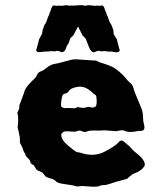

<svg xmlns="http://www.w3.org/2000/svg" viewBox="-20 -710 627 739"><path d="M54.2 -299.3Q54.2 -303.7 55.2 -306.2L70.8 -348.1Q71.8 -349.1 72.8 -354Q75.7 -370.1 99.1 -394L117.2 -412.1Q119.1 -414.1 123 -422.9Q127 -431.6 136.7 -435.1Q147 -438.5 161.1 -450.2Q175.8 -461.9 189.9 -463.9Q204.1 -465.8 230 -473.6Q255.9 -481.4 270 -481.9L313 -479Q349.1 -477.1 350.1 -476.6Q366.2 -468.3 380.4 -464.8Q393.6 -460.9 407.2 -455.1Q420.9 -449.2 438.5 -434.6Q456.1 -419.9 462.4 -411.1Q472.2 -397.9 481 -391.1Q489.7 -384.8 493.2 -372.6Q496.1 -360.4 504.9 -339.8Q513.7 -319.3 515.6 -314Q517.1 -309.1 523.4 -294.9Q529.8 -280.8 530.3 -262.2Q531.2 -243.7 532.2 -240.2Q533.2 -236.8 533.7 -233.9Q534.2 -231 535.2 -227.1Q536.1 -223.1 536.1 -220.2Q536.1 -206.1 521.5 -206.1H513.2Q479 -199.2 466.3 -204.1Q453.6 -209 450.2 -209L426.8 -205.1L387.2 -208Q384.3 -209 375 -208Q366.2 -207 346.7 -207.5Q327.1 -208 320.8 -206.1L309.1 -202.1Q303.7 -201.2 294.9 -205.1Q286.1 -209 278.8 -206.1Q273.9 -202.1 255.4 -203.6Q236.8 -205.1 231.4 -204.6Q226.1 -204.1 220.7 -199.7Q215.3 -195.3 215.8 -190.9Q215.8 -171.9 241.2 -150.4Q266.6 -128.9 272.9 -126Q278.8 -123 287.1 -123Q340.3 -104 382.3 -126Q424.3 -147.9 435.5 -161.6Q446.8 -175.8 459.5 -162.6Q462.4 -159.7 469.7 -154.3Q477.1 -148.9 483.9 -140.6Q492.7 -129.9 510.3 -116.2Q527.8 -102.1 533.7 -89.8Q539.6 -77.6 536.1 -71.3Q532.2 -64.9 528.3 -61Q524.4 -57.1 520 -54.2Q515.1 -50.8 511.7 -48.8Q508.3 -46.9 499 -43.5Q489.7 -40 481.4 -32.7Q473.1 -25.4 469.2 -22Q464.4 -20 444.8 -15.1Q425.3 -10.3 405.8 -3.4Q386.2 3.4 378.9 2.4Q369.6 2 357.9 7.8Q342.8 8.8 337.4 8.8L296.9 5.9L276.9 7.8Q262.2 2.9 231.4 -1Q200.7 -4.9 195.8 -11.7Q189.9 -19.5 173.8 -23.4Q158.2 -27.3 154.3 -32.2Q149.9 -37.1 146.5 -42Q143.1 -46.9 133.8 -50.3Q124 -53.7 121.1 -56.6Q118.2 -59.6 115.7 -64.5Q113.3 -69.8 110.8 -73.2Q103 -77.1 98.1 -82Q97.7 -84 96.7 -87.9Q95.2 -94.7 85.9 -102.5Q77.1 -110.4 77.1 -119.1Q72.3 -121.6 69.3 -133.3Q65.9 -144.5 61.5 -151.4Q57.1 -158.2 56.6 -163.1Q56.2 -168 56.6 -173.8Q57.1 -179.7 53.2 -196.3Q49.3 -212.9 47.9 -220.2L49.8 -240.2V-261.2Q46.9 -272.9 46.9 -275.9L54.2 -293ZM352.1 -313.5V-324.2Q351.1 -340.8 349.1 -342.8Q347.7 -344.7 342.8 -347.7Q337.9 -350.6 335.9 -353Q309.1 -379.9 280.8 -376Q252.4 -372.1 244.6 -358.9Q240.7 -352.5 234.9 -351.1Q229 -350.1 224.1 -347.2Q219.2 -344.2 216.3 -323.7Q212.9 -303.7 216.8 -298.8Q224.6 -293 233.9 -293.9Q243.7 -294.9 254.9 -293.9Q266.1 -293 267.1 -293L279.8 -297.9L295.9 -294.9Q299.8 -293.9 308.1 -295.9L319.8 -298.8L336.9 -295.9Q349.6 -297.9 350.6 -304.7Q352.1 -311 352.1 -313.5ZM143.1 -586.9Q143.1 -594.7 145 -597.7Q147 -600.6 148.9 -607.9Q150.9 -615.2 153.8 -618.2Q157.2 -621.1 161.1 -633.8Q165 -646.5 167.5 -649.9Q169.9 -654.3 170.9 -659.2Q171.9 -664.1 173.8 -666Q174.8 -668 176.8 -675.3Q178.7 -682.6 182.1 -686Q183.1 -689.9 190.9 -688.5Q199.2 -687 203.1 -688Q207 -689 211.4 -688Q215.8 -687 223.6 -688.5Q231.4 -689.9 234.9 -689.9Q239.3 -689.9 241.2 -689Q243.2 -688 250.5 -688.5Q257.8 -689 261.7 -688.5Q265.6 -688 271.5 -689Q277.3 -689.9 282.2 -689.9H291Q296.9 -690.9 300.3 -689.5Q303.7 -688 306.2 -688L321.8 -689.9Q328.1 -689.9 335.9 -688.5Q343.8 -687 348.6 -688Q353.5 -689 356.9 -688Q361.3 -687 369.1 -688.5Q377 -689.9 377.9 -686Q380.9 -683.6 382.8 -675.8Q384.8 -668 386.7 -666Q388.7 -664.1 389.2 -659.2Q390.1 -654.3 392.6 -650.4Q395 -646.5 398.9 -633.3Q403.3 -621.1 406.2 -618.2Q409.2 -615.2 411.1 -608.4Q413.1 -601.6 415 -598.1Q417 -594.7 417 -586.9Q417 -579.1 418.5 -577.1Q419.9 -575.2 423.8 -568.4Q427.7 -561.5 429.7 -558.6Q431.6 -556.2 431.2 -551.8L440.9 -516.1Q438.5 -506.3 422.9 -509.3Q407.2 -512.2 401.4 -511.7Q395.5 -511.2 387.7 -512.7Q379.9 -514.2 376 -512.7Q372.1 -511.2 365.7 -513.2Q359.4 -515.1 356 -514.2L341.8 -508.8Q330.1 -508.8 321.8 -530.3Q319.8 -536.1 318.4 -539.1Q316.9 -542 314 -550.3Q311 -558.6 310.1 -560.5Q309.1 -562.5 303.2 -567.9Q296.9 -572.8 293.9 -580.6Q291 -587.9 289.1 -590.8Q287.1 -593.8 284.7 -599.1Q282.2 -604.5 281.7 -606.4Q280.8 -607.9 279.3 -605.5Q277.8 -603 275.4 -598.6Q272.9 -593.8 271 -590.8Q269 -587.9 266.1 -580.6Q262.7 -573.2 256.8 -568.4Q251 -563.5 250 -561.5Q249 -559.6 246.6 -550.8Q244.1 -542 240.7 -538.6Q237.3 -535.2 234.4 -525.4Q231.4 -515.6 225.1 -511.2Q220.2 -509.3 217.8 -508.8L204.1 -514.2Q201.2 -515.1 194.3 -513.2Q187.5 -511.2 184.1 -512.7Q180.7 -514.2 172.9 -512.7Q165 -511.2 159.2 -511.7Q153.3 -512.2 137.2 -509.8Q121.1 -507.3 119.1 -516.1L128.9 -551.8Q128.9 -557.6 135.7 -568.4Q142.6 -579.1 143.1 -586.9Z"/></svg>

Font: AntiqueNobleBold
Style: Bold
Weight: 700
Version: Version 001.000